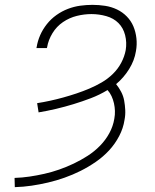

<svg xmlns="http://www.w3.org/2000/svg" viewBox="-20 -763 640 791"><path d="M41 8 40 -30Q71 -31 101.5 -35.5Q132 -40 163 -47Q194 -54 224 -64.5Q254 -75 283.5 -89Q313 -103 341 -121Q369 -139 392 -162.5Q415 -186 430.5 -214.5Q446 -243 451 -274Q454 -290 453.5 -306Q453 -322 449.5 -337.5Q446 -353 439.5 -367Q433 -381 423 -392Q390 -372 354.5 -358.5Q319 -345 283 -334Q247 -323 211 -314.5Q175 -306 139 -300L133 -338Q159 -342 186.5 -348Q214 -354 241 -361.5Q268 -369 295 -378Q322 -387 348 -398Q374 -409 399 -423.5Q424 -438 445 -458.5Q466 -479 479.5 -504.5Q493 -530 498 -557Q503 -588 495.5 -618Q488 -648 468 -668Q448 -688 418 -696.5Q388 -705 357 -705Q327 -705 296.5 -697.5Q266 -690 239.5 -672Q213 -654 196 -626Q179 -598 174 -568L173 -565H130L131 -569Q135 -594 145.5 -618Q156 -642 173 -663.5Q190 -685 212.5 -701Q235 -717 260 -726.5Q285 -736 310.5 -739.5Q336 -743 361 -743Q387 -743 413 -739Q439 -735 462 -724Q485 -713 502.5 -695Q520 -677 529.5 -654.5Q539 -632 542 -605.5Q545 -579 540 -552Q534 -514 512 -478.5Q490 -443 459 -417H458Q470 -402 479 -385Q488 -368 491.5 -349Q495 -330 496 -309.5Q497 -289 493 -269Q488 -235 471 -202.5Q454 -170 429.5 -143.5Q405 -117 374.5 -96Q344 -75 312 -59Q280 -43 246 -31Q212 -19 178 -11Q144 -3 110 2Q76 7 41 8Z"/></svg>

Font: Iosevka Aile XLt Obl
Style: Regular
Weight: 200
Italic angle: -9°
Designer: Belleve Invis
Foundry: Belleve Invis
Version: Version 31.1.0; ttfautohint (v1.8.4)